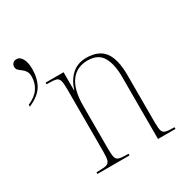

<svg xmlns="http://www.w3.org/2000/svg" viewBox="-165 -847 944 980"><g transform="rotate(-30 307.5 -357.0)"><path d="M130 0V-10H143Q175 -10 189.5 -14.5Q204 -19 208.5 -34.5Q213 -50 213 -85V-451Q213 -486 208.5 -502Q204 -518 190 -522Q176 -526 146 -526H134V-536H240V-430H242Q257 -481 291 -511.5Q325 -542 376 -542Q449 -542 482 -498Q515 -454 515 -361V-85Q515 -50 519 -34.5Q523 -19 537.5 -14.5Q552 -10 583 -10H590V0H487V-367Q487 -441 462 -484Q437 -527 376 -527Q311 -527 276 -479.5Q241 -432 241 -336V-85Q241 -50 245 -34.5Q249 -19 263.5 -14.5Q278 -10 310 -10H319V0ZM3 -481Q47 -500 67.5 -530Q88 -560 88 -598Q88 -619 80 -631Q72 -643 61.5 -650.5Q51 -658 43 -665.5Q35 -673 35 -686Q35 -697 42.5 -705.5Q50 -714 64 -714Q86 -714 98 -690.5Q110 -667 110 -631Q110 -575 87 -535.5Q64 -496 3 -470Z"/></g></svg>

Font: Noto Serif Display Condensed Thin
Style: Regular
Weight: 100
Width: 3
Designer: Monotype Design Team
Foundry: Monotype Imaging Inc.
Version: Version 2.009